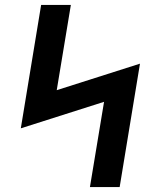

<svg xmlns="http://www.w3.org/2000/svg" viewBox="-20 -755 640 775"><path d="M343 0 400 -344 64 -237 146 -735H266L209 -391L545 -498L463 0Z"/></svg>

Font: Iosevka SS04 Extended
Style: Bold Italic
Weight: 700
Width: 7
Italic angle: -9°
Monospace: yes
Designer: Belleve Invis
Foundry: Belleve Invis
Version: Version 19.0.0; ttfautohint (v1.8.4)